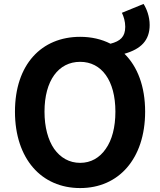

<svg xmlns="http://www.w3.org/2000/svg" viewBox="-20 -941 810 975"><path d="M517 -185C486 -140 442 -114 387 -114C332 -114 287 -140 255 -185C224 -230 206 -295 206 -374C206 -532 277 -627 387 -627C496 -627 566 -532 566 -374C566 -295 549 -230 517 -185ZM625 -90C683 -157 717 -254 717 -374C717 -503 678 -603 612 -668C696 -692 740 -736 740 -814C740 -857 725 -896 709 -921L599 -876C608 -858 616 -832 616 -805C616 -754 591 -732 541 -719C496 -742 444 -754 387 -754C191 -754 56 -614 56 -374C56 -254 90 -157 148 -90C206 -23 289 14 387 14C485 14 567 -23 625 -90Z"/></svg>

Font: GenSekiGothic2 TW B
Style: Regular
Weight: 700
Version: Version 2.100;PS 2.1;hotconv 16.6.51;makeotf.lib2.5.65220 DE